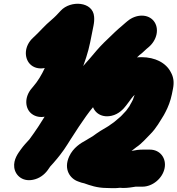

<svg xmlns="http://www.w3.org/2000/svg" viewBox="-20 -804 948 1026"><path d="M737.8 -720.5C711.4 -720.5 684 -710.2 661.5 -691.5L650.7 -682.5C642.2 -675.4 634.3 -668.6 627.1 -661.9C619.4 -654.9 613.2 -651 594.7 -633.2C575.1 -614.9 555.1 -595.7 535.4 -576.1C507.2 -548.2 485.2 -521.2 460.8 -492.4C446.5 -475.5 432.3 -460.9 413.3 -438.1C388 -407.7 356.5 -370.6 330.1 -336.4C277 -273.2 229.8 -199 185.4 -128.4C168.4 -103.2 153.7 -81.3 137 -59.1C122.7 -43.4 106 -26.3 90.2 -3.8C78.7 12.7 50.6 47.4 56.2 91.1C61.7 134.7 104.2 173.3 168.5 153.6C200.3 143.9 224.7 121.8 240.7 96.8L248.3 85.9C258.2 74.6 272.3 60.2 285.7 43.1L301.5 23.3C329.8 -12.1 352.3 -53 376.8 -89.2L402.8 -129.2C426.7 -164.5 454 -204.6 478.8 -233.2C479.1 -233.6 479.8 -234.5 480.3 -235.1C511.1 -274.4 546.6 -319 578.4 -352.5C578.9 -353.1 580 -354.3 580.7 -355.1C602.7 -381.9 625.6 -409.8 647.8 -434.5C672.5 -459.3 695 -483.5 717.8 -502.5C719.6 -504 723.1 -508.3 725.2 -509.7C741.4 -520.9 751.7 -533.2 762.8 -542.5L773.6 -551.5C795.9 -570.1 811.3 -595.2 816.6 -621.5C827.4 -675.7 793 -720.5 737.8 -720.5ZM219.3 -440.4C202.3 -403.4 181.1 -368.8 159.1 -343.5L150.2 -332.8C108 -284.5 113.5 -223.3 149.3 -195.8C191.1 -163.6 254 -179.9 291 -221.5L301.2 -232.6C349.7 -288.5 386.3 -349.8 414.8 -425.2C432 -469.2 451 -523.4 461.9 -578L479.7 -667C483 -683.8 484.3 -698.8 482.9 -714.8C477 -796.8 356.9 -803.6 304.6 -746.9C288.3 -729 272.5 -712.4 255.9 -698.5C218.8 -667.6 193.5 -636.6 165.7 -610.7L157.3 -602.9C108.1 -557.9 109 -495.3 139.3 -462.7C156.7 -443.9 184.6 -433.8 219.3 -440.4ZM637 200.5C650.2 200.5 662.9 199.7 674 198.1L687.3 196.2C696.5 195.1 703.8 193.6 704.7 193.5H741.4C795.4 193.5 848.8 149 859.5 95C870.2 41.6 835.8 -4.5 780.9 -4.5H743.9C723.3 -4.5 703.8 -2 682.8 2.5C694.2 -6.3 702.7 -13.6 707.9 -17C738.2 -36.8 765.3 -69.7 783.5 -87.3C815.8 -119.6 836.7 -159.1 855.1 -188.2C855.5 -188.9 856.2 -190.2 856.7 -191.1L864.7 -206.1C877.9 -230.9 891.4 -265.2 898.4 -300L904.4 -330C911.3 -364.8 907.4 -392.3 892.7 -418.3C867.5 -467.6 809.7 -498.5 735.5 -498.5C711.6 -498.5 688.2 -495.2 663.5 -485.2C635.3 -473.3 603.4 -452.9 579.7 -430.7C559.9 -412.6 538.4 -390.4 520.2 -363.2C507.4 -347 468.3 -308.1 471.4 -256.6C474.2 -210.5 514.6 -171.3 576.8 -185.5C614.6 -194.2 639.5 -221 653.7 -239.8L667.3 -257.8C677.6 -271.5 687.3 -286.3 699.5 -297.1C699.1 -295.9 696.4 -289.4 694.3 -283L690.4 -271.4C690 -270.6 689.4 -269.4 689.1 -268.9L681.3 -254.1C680.3 -252.5 675.9 -245.7 672.2 -237.2C669.5 -232.8 661.9 -222.8 654.2 -212.4C650.1 -206.5 643.5 -202.5 633.1 -189.9C624.9 -179.9 610.9 -170.2 589.3 -151.2C581.6 -145.7 565.2 -133.9 557.8 -129.1C529.2 -113.1 503.5 -96.7 475.3 -75.9L453.8 -63.2C449.2 -60.5 446.5 -58.1 441.1 -55.4C411 -39.2 371.4 -14.9 349.9 31.5C317.8 101.1 355.3 151.1 397.2 165.6L414.6 171.8C421.2 173.8 423.6 174.4 430.1 175.6C460.4 186.4 498.8 200.3 548.8 200.5C559.3 201.1 569.9 201.5 580.8 201.5C600.1 202.3 616.6 199.5 621.2 199.5C623.1 199.5 631.8 200.5 637 200.5Z"/></svg>

Font: Smoothie
Style: ExBdIt
Weight: 800
Foundry: Cannot Into Space Fonts
Version: Version 0.8